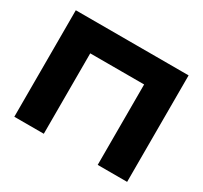

<svg xmlns="http://www.w3.org/2000/svg" viewBox="-152 -961 1239 1171"><g transform="rotate(30 467.0 -375.0)"><path d="M864 -750V0H656.8V-660L750.4 -566.4H183.6L277.2 -660V0H69.6V-750Z"/></g></svg>

Font: Unbounded
Style: Regular
Weight: 400
Designer: Luke Prowse, Jean-Baptiste Morizot, Fátima Lázaro, Florian Runge
Foundry: NaN
Version: Version 1.701;gftools[0.9.28.dev5+ged2979d]